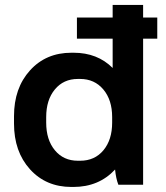

<svg xmlns="http://www.w3.org/2000/svg" viewBox="-20 -740 666 769"><path d="M266.1 8.8Q164.1 8.8 100.1 -62Q36.1 -132.8 36.1 -245.1V-274.9Q36.1 -387.2 100.1 -458Q164.1 -528.8 266.1 -528.8H274.9Q370.1 -528.8 431.2 -467.8V-585H288.1V-669.9H431.2V-720.2H553.2V-669.9H609.9V-585H553.2V0H454.1Q444.3 -25.4 440.9 -61Q376 8.8 273.9 8.8ZM292 -96.2H300.8Q359.4 -96.2 394.3 -138.2Q429.2 -180.2 429.2 -249V-271Q429.2 -339.8 393.8 -381.8Q358.4 -423.8 300.8 -423.8H292Q234.4 -423.8 199.7 -381.8Q165 -339.8 165 -271V-249Q165 -180.2 199.7 -138.2Q234.4 -96.2 292 -96.2Z"/></svg>

Font: Fixel Text SemiBold
Style: Regular
Weight: 600
Width: 4
Designer: AlfaBravo + MacPaw
Foundry: Kyrylo Tkachov, Marchela Mozhyna, Serhii Makarenko, Maria Weinstein, Zakhar Kryvoshyya
Version: Version 1.211